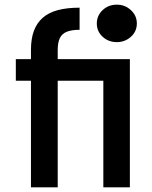

<svg xmlns="http://www.w3.org/2000/svg" viewBox="-20 -805 652 825"><path d="M113 0V-458H48V-551H113V-590Q113 -638 125.5 -672Q138 -706 163.5 -728.5Q189 -751 228.5 -761.5Q268 -772 322 -772V-677Q288 -677 267 -668.5Q246 -660 237 -641Q228 -622 228 -590V-551H491V-458H228V0ZM424 0V-551H538V0ZM482 -624Q446 -624 421 -647Q396 -670 396 -704Q396 -738 421 -761.5Q446 -785 482 -785Q517 -785 542.5 -761.5Q568 -738 568 -704Q568 -670 542.5 -647Q517 -624 482 -624Z"/></svg>

Font: Parkinsans Medium
Style: Regular
Weight: 500
Designer: Red Stone, Indian Type Foundry
Foundry: Indian Type Foundry
Version: Version 1.000